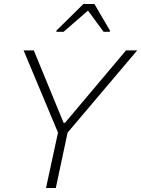

<svg xmlns="http://www.w3.org/2000/svg" viewBox="-20 -940 706 960"><path d="M210 0 270 -277 98 -688H149L298 -326H305L610 -688H666L318 -277L259 0ZM262 -781V-787L397 -920H452L530 -787L529 -781H498L420 -887L298 -781Z"/></svg>

Font: Saira ExtraLight
Style: Italic
Weight: 200
Italic angle: -12°
Designer: Hector Gatti with collaboration of the Omnibus-Type team
Foundry: Omnibus-Type
Version: Version 1.100; ttfautohint (v1.8.3)